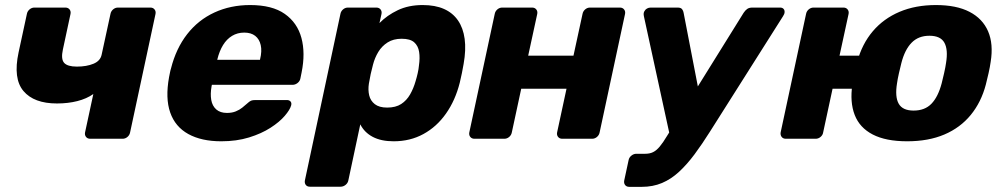

<svg xmlns="http://www.w3.org/2000/svg" viewBox="-20 -550 3986 761"><path d="M337.6 0Q327 0 321.1 -7.2Q315.1 -14.5 317.1 -25.1L349.9 -177.3Q323.4 -158.6 286.5 -149.3Q249.6 -139.9 205.8 -139.9Q114.6 -139.9 73 -189.2Q31.4 -238.5 53.6 -342L86.6 -494.9Q88.6 -505.5 97.2 -512.8Q105.8 -520 116.4 -520H239Q249.6 -520 255.6 -512.8Q261.5 -505.5 259.5 -494.9L229.2 -353.5Q221 -315.6 234.3 -300.8Q247.6 -286 284.9 -286Q323.2 -286 350.6 -297.4Q377.9 -308.7 382.9 -333.5L417.9 -494.9Q419.9 -505.5 428.4 -512.8Q437 -520 447.6 -520H575.9Q586.5 -520 592.4 -512.8Q598.4 -505.5 596.4 -494.9L495.6 -25.1Q493.6 -14.5 485.1 -7.2Q476.5 0 465.9 0Z M857 10Q778.6 10 726.5 -18.7Q674.4 -47.4 654.6 -104.1Q634.9 -160.7 650.1 -244.4Q651.5 -251.2 653.6 -261.9Q655.6 -272.5 657.8 -278.8Q677.8 -358 721.7 -414.4Q765.6 -470.8 829.7 -500.4Q893.9 -530 971.4 -530Q1058.9 -530 1108.7 -494.9Q1158.5 -459.9 1174.7 -399.7Q1190.9 -339.5 1175.5 -263.3L1170.6 -238.9Q1168.6 -228.3 1159.4 -221Q1150.1 -213.8 1139.5 -213.8H819.7Q819.7 -213.1 819.2 -211Q818.7 -208.9 818.4 -206.9Q813.2 -177.5 817.3 -153.9Q821.4 -130.2 837.1 -116.3Q852.9 -102.4 879.6 -102.4Q899.5 -102.4 914.4 -108.5Q929.4 -114.6 940 -123.2Q950.6 -131.9 957.6 -138Q969 -148.5 975.1 -151Q981.3 -153.5 992.9 -153.5H1117Q1126.6 -153.5 1131.6 -147.7Q1136.6 -141.9 1134 -132.2Q1129.4 -115.1 1108.7 -90.9Q1088 -66.6 1052.1 -43.5Q1016.2 -20.4 967 -5.2Q917.7 10 857 10ZM841.1 -312.9H1010.4L1010.8 -315Q1018.8 -347.5 1013.4 -371.3Q1008 -395 991.5 -407.9Q975 -420.8 948.1 -420.8Q921.2 -420.8 899.9 -407.9Q878.5 -395 864 -371.3Q849.5 -347.5 841.5 -315Z M1208 190Q1197.4 190 1191.9 182.8Q1186.5 175.5 1188.5 164.9L1329.3 -494.9Q1331.3 -505.5 1339.8 -512.8Q1348.4 -520 1359 -520H1471.6Q1482.2 -520 1488.2 -512.8Q1494.1 -505.5 1492.1 -494.9L1484 -458.5Q1514.1 -489.4 1556.8 -509.7Q1599.5 -530 1655.2 -530Q1704.9 -530 1739.7 -514.5Q1774.6 -499 1795.2 -469.1Q1815.9 -439.1 1821.7 -395.9Q1827.5 -352.6 1817.6 -296.7Q1814.4 -277.4 1810.7 -260Q1807 -242.6 1802.4 -222.6Q1784.6 -152.1 1747.7 -99.8Q1710.9 -47.5 1658.3 -18.8Q1605.7 10 1540.2 10Q1490.7 10 1457.6 -7.4Q1424.4 -24.8 1408 -57.1L1360.7 164.9Q1358.7 175.5 1349.7 182.8Q1340.6 190 1330 190ZM1514.4 -123.6Q1548.4 -123.6 1570.1 -137.7Q1591.8 -151.9 1605.4 -175.7Q1619.1 -199.6 1627.4 -228.9Q1632 -243.9 1635.6 -260Q1639.3 -276.1 1640.6 -291.1Q1644.9 -320.4 1641.2 -344.3Q1637.5 -368.1 1621.7 -382.3Q1605.9 -396.4 1571.9 -396.4Q1539.2 -396.4 1516.4 -381.9Q1493.5 -367.4 1479.4 -344.1Q1465.4 -320.8 1458.5 -294.1Q1453.2 -274.8 1449.3 -256.7Q1445.4 -238.6 1442.1 -218.6Q1438.2 -193.6 1443.3 -172.1Q1448.4 -150.6 1465.7 -137.1Q1483.1 -123.6 1514.4 -123.6Z M1860.6 0Q1850 0 1844.1 -7.2Q1838.1 -14.5 1840.1 -25.1L1940.9 -494.9Q1942.9 -505.5 1951.4 -512.8Q1960 -520 1970.6 -520H2088.9Q2099.5 -520 2105.4 -512.8Q2111.4 -505.5 2109.4 -494.9L2073.5 -329.4H2253L2288.9 -494.9Q2290.9 -505.5 2299.4 -512.8Q2308 -520 2318.6 -520H2436.9Q2447.5 -520 2453.4 -512.8Q2459.4 -505.5 2457.4 -494.9L2356.6 -25.1Q2354.6 -14.5 2346.1 -7.2Q2337.5 0 2326.9 0H2208.6Q2198 0 2192.1 -7.2Q2186.1 -14.5 2188.1 -25.1L2225.4 -198.3H2045.9L2008.6 -25.1Q2006.6 -14.5 1998.1 -7.2Q1989.5 0 1978.9 0Z M2474 190.6Q2463.4 190.6 2457.7 183.4Q2452.1 176.1 2454.1 165.5L2471.5 84.6Q2473.5 74 2482.6 66.8Q2491.6 59.5 2502.2 59.5H2537.1Q2555.5 59.5 2568.7 52.9Q2582 46.4 2595 30.8Q2608 15.3 2624.6 -12.4L2927.5 -499.4Q2933.8 -508.9 2941.4 -514.4Q2949.1 -520 2962.3 -520H3071.9Q3081.1 -520 3085.8 -514.6Q3090.5 -509.2 3089.7 -501.2Q3089.4 -494.4 3083.5 -485.6L2793.7 -27.8Q2762.7 21.4 2733 61.4Q2703.2 101.5 2671.7 130.7Q2640.1 160 2603.9 175.3Q2567.7 190.6 2523.6 190.6ZM2635.4 -10.8 2532.1 -485.6Q2529.1 -499.4 2535.1 -506.9Q2537.8 -512.4 2544.4 -516.2Q2551.1 -520 2559.1 -520H2665.7Q2678.9 -520 2683.7 -513.3Q2688.5 -506.6 2689.5 -499.4L2760.4 -132.7Z M3448 -198.3H3279.9L3242.6 -25.1Q3241 -14.5 3232.2 -7.2Q3223.5 0 3212.9 0H3094.6Q3084 0 3078.3 -7.2Q3072.5 -14.5 3074.1 -25.1L3174.9 -494.9Q3176.9 -505.5 3185.4 -512.8Q3194 -520 3204.6 -520H3322.9Q3333.5 -520 3339.4 -512.8Q3345.4 -505.5 3343.4 -494.9L3307.5 -329.4H3475.6ZM3575.5 10Q3491 10 3439.1 -16.9Q3387.2 -43.8 3367.6 -94.5Q3348 -145.3 3358.4 -214.9Q3361 -234.9 3366.7 -260.3Q3372.4 -285.8 3377.6 -305.1Q3396.7 -375.7 3439.3 -426Q3481.9 -476.2 3545.3 -503.1Q3608.7 -530 3689.5 -530Q3770.9 -530 3822.7 -503.1Q3874.6 -476.2 3896.3 -426Q3918 -375.7 3906.6 -305.1Q3904 -285.8 3898.3 -260.3Q3892.6 -234.9 3887.4 -214.9Q3869.2 -145.3 3827.7 -94.5Q3786.2 -43.8 3723.1 -16.9Q3660 10 3575.5 10ZM3601.2 -111.7Q3645.6 -111.7 3671.9 -138.9Q3698.2 -166.1 3712.4 -219.9Q3716.4 -234.9 3722 -260Q3727.6 -285.1 3729.6 -300.1Q3738.4 -353 3723.2 -380.6Q3708.1 -408.3 3663.7 -408.3Q3620 -408.3 3593.1 -380.6Q3566.1 -353 3552.6 -300.1Q3548.6 -285.1 3543 -260Q3537.4 -234.9 3535.4 -219.9Q3526.6 -166.1 3542.1 -138.9Q3557.5 -111.7 3601.2 -111.7Z"/></svg>

Font: Rubik Light
Style: Italic
Weight: 300
Italic angle: -12°
Designer: Hubert and Fischer
Foundry: Hubert and Fischer
Version: Version 2.300;gftools[0.9.30]